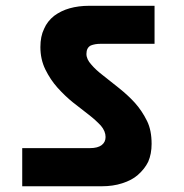

<svg xmlns="http://www.w3.org/2000/svg" viewBox="-20 -692 637 666"><path d="M292 -178.2Q319.3 -178.2 333 -189Q346.2 -199.2 346.2 -216.8Q346.2 -236.8 330.1 -255.9Q312 -275.4 288.1 -293.9L232.9 -336.9Q206.1 -358.4 179.2 -388.2Q154.8 -415.5 137.2 -451.2Q120.1 -486.3 120.1 -528.8Q120.1 -565.9 132.8 -591.8Q144 -618.2 168 -637.2Q191.9 -654.8 221.2 -663.1Q252.4 -671.9 289.1 -671.9H516.1V-540H328.1Q309.6 -540 294.9 -534.2Q279.8 -526.4 279.8 -504.9Q279.8 -486.3 296.9 -467.8Q312 -449.7 338.9 -429.2Q343.8 -425.3 393.1 -386.2Q424.8 -360.8 448.2 -335Q472.7 -307.6 490.2 -272Q505.9 -240.2 505.9 -192.9Q505.9 -158.2 494.1 -130.9Q481.9 -106 458 -85Q437.5 -66.9 403.8 -56.2Q372.1 -45.9 333 -45.9H57.1V-178.2Z"/></svg>

Font: PoppinsZ
Style: Bold
Weight: 700
Designer: Ninad Kale (Devanagari), Jonny Pinhorn (Latin)
Foundry: Indian Type Foundry
Version: Version 3.002;FEAKit 1.0